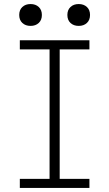

<svg xmlns="http://www.w3.org/2000/svg" viewBox="-20 -929 540 949"><path d="M78 0V-45H225V-685H78V-730H422V-685H275V-45H422V0ZM131 -801Q106 -801 90.5 -815.5Q75 -830 75 -855Q75 -880 90.5 -894.5Q106 -909 131 -909Q156 -909 171.5 -894.5Q187 -880 187 -855Q187 -830 171.5 -815.5Q156 -801 131 -801ZM369 -801Q344 -801 328.5 -815.5Q313 -830 313 -855Q313 -880 328.5 -894.5Q344 -909 369 -909Q394 -909 409.5 -894.5Q425 -880 425 -855Q425 -830 409.5 -815.5Q394 -801 369 -801Z"/></svg>

Font: M PLUS 1 Code Light
Style: Regular
Weight: 300
Designer: Coji Morishita
Foundry: UNDERFOREST DESIGN
Version: Version 1.002